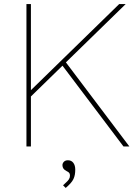

<svg xmlns="http://www.w3.org/2000/svg" viewBox="-20 -720 676 944"><path d="M120 -234V-265L566 -700H598ZM110 0V-700H132V0ZM587 0 282 -404 299 -420 616 0ZM303 204 290 191Q297 184 305 177Q313 170 318.5 162Q324 154 324 144Q324 136 321 131Q318 126 307 121Q297 116 292 109Q287 102 287 92Q287 83 294 75.5Q301 68 314 68Q331 68 340.5 80.5Q350 93 350 114Q350 127 348 138.5Q346 150 341 160.5Q336 171 326.5 181.5Q317 192 303 204Z"/></svg>

Font: Lexend Deca Thin
Style: Regular
Weight: 250
Designer: Bonnie Shaver-Troup, Thomas Jockin
Foundry: Lexend
Version: Version 1.007